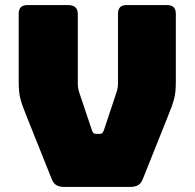

<svg xmlns="http://www.w3.org/2000/svg" viewBox="-20 -740 770 760"><path d="M495 0H235Q216 0 203.5 -7Q191 -14 184 -33L86 -278Q77 -300 71 -316.5Q65 -333 61 -348Q57 -363 55.5 -379.5Q54 -396 54 -420V-684Q54 -703 62.5 -711.5Q71 -720 90 -720H249Q268 -720 278 -711.5Q288 -703 288 -684V-408Q288 -398 290 -388Q292 -378 296 -367L343 -227Q346 -217 350 -213.5Q354 -210 362 -210H373Q381 -210 385 -213.5Q389 -217 392 -227L439 -368Q443 -379 445 -389Q447 -399 447 -409V-684Q447 -703 455.5 -711.5Q464 -720 483 -720H640Q659 -720 667.5 -711.5Q676 -703 676 -684V-420Q676 -396 674.5 -379.5Q673 -363 669 -348Q665 -333 659 -316.5Q653 -300 644 -278L546 -33Q539 -14 526.5 -7Q514 0 495 0Z"/></svg>

Font: Bungee
Style: Regular
Weight: 400
Designer: David Jonathan Ross
Foundry: David Jonathan Ross
Version: Version 1.000;PS 1.0;hotconv 1.0.72;makeotf.lib2.5.5900